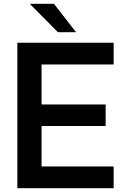

<svg xmlns="http://www.w3.org/2000/svg" viewBox="-20 -987 659 1007"><path d="M576 0H71V-763H576V-649H198V-439H534V-326H198V-114H576ZM263 -967 379 -818H284L136 -967Z"/></svg>

Font: Open Sauce One SemiBold
Style: Regular
Weight: 600
Designer: Alfredo Marco Pradil
Foundry: Creative Sauce Fz LLC
Version: Version 1.477